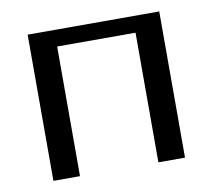

<svg xmlns="http://www.w3.org/2000/svg" viewBox="-57 -505 630 569"><g transform="rotate(-10 257.5 -220.0)"><path d="M456.1 -439.9V0H376V-390.1H140.1V0H60.1V-439.9Z"/></g></svg>

Font: Pfennig
Style: Medium
Weight: 500
Version: Version 20120410 ; ttfautohint (v0.8)